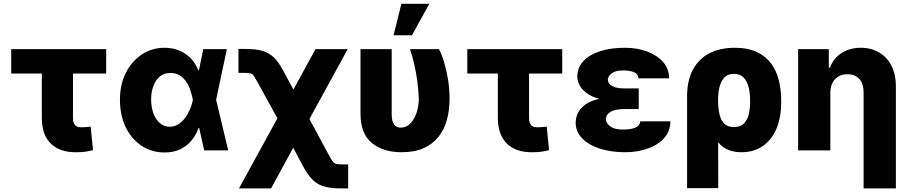

<svg xmlns="http://www.w3.org/2000/svg" viewBox="-20 -810 4897 1034"><path d="M40.5 -545.4H551.8V-414.1H40.5ZM205.1 -176.3V-545.4H373V-176.3Q373 -157.2 377.9 -147Q383.3 -134.3 392.6 -129.9Q401.9 -124.5 417.5 -124.5Q431.6 -124.5 445.3 -125.5Q455.1 -126.5 468.3 -128.4L481 -1.5Q458.5 4.4 438 7.3Q420.4 9.8 386.2 9.8Q300.8 9.8 253.4 -37.1Q205.1 -84 205.1 -176.3Z M864.7 11.2Q794.9 10.3 741.7 -25.4Q687.5 -62 656.7 -125.5Q626 -189.5 626 -272.9Q626 -356 658.2 -418.9Q689.9 -481 745.1 -517.6Q799.3 -552.7 865.7 -552.7Q908.2 -552.7 944.3 -538.1Q981 -522.9 1006.8 -496.6Q1032.7 -469.7 1047.9 -431.6H1097.7L1143.6 -273.9L1209 0H1079.6L1018.6 -273.9Q1014.2 -297.4 1003.9 -327.1Q995.1 -352.5 980.5 -373Q965.3 -394 945.8 -405.3Q925.3 -417 898.9 -417Q864.3 -417 841.8 -398.9Q819.3 -381.3 806.6 -348.1Q793.9 -315.4 793.9 -274.9Q793.9 -232.4 806.6 -198.7Q819.3 -164.6 841.8 -146.5Q864.3 -127.4 894 -127.4Q918.5 -127.4 939.5 -140.1Q959.5 -152.3 976.1 -174.3Q992.2 -195.8 1002.9 -220.7Q1012.7 -242.7 1018.6 -271.5L1074.7 -545.4H1201.7L1143.6 -271.5L1097.7 -119.6H1048.8Q1035.6 -82.5 1011.2 -53.2Q987.8 -24.4 950.2 -5.9Q914.6 11.2 864.7 11.2Z M1439.9 204.6H1267.1L1529.3 -273.9H1589.8L1753.9 30.3Q1765.1 51.3 1772.9 60.5Q1779.3 69.3 1790.5 72.8Q1798.3 75.2 1818.4 75.2H1855V204.6H1818.4Q1761.7 204.6 1727.5 194.8Q1692.4 185.5 1666 160.6Q1640.1 136.2 1615.7 91.8L1559.1 -14.2ZM1593.3 -72.3H1529.3L1365.2 -370.6Q1355.5 -388.2 1346.2 -402.8Q1339.4 -412.1 1329.1 -415Q1318.4 -417.5 1300.3 -417.5H1264.2V-546.4H1300.3Q1357.4 -546.4 1391.6 -536.6Q1426.8 -526.4 1453.6 -502Q1478.5 -478.5 1503.4 -433.1L1560.1 -327.6L1679.2 -545.4H1852.5Z M1921.4 -200.2V-545.4H2089.4V-198.7Q2089.4 -168.9 2095.7 -152.8Q2102.5 -135.7 2113.3 -129.4Q2124.5 -122.6 2137.7 -122.6Q2168.9 -122.6 2190.9 -146Q2211.9 -168 2224.1 -204.6Q2235.4 -241.2 2235.4 -276.9Q2233.9 -321.3 2228 -368.2Q2220.2 -423.8 2211.9 -460Q2203.1 -500 2188 -545.4H2344.2Q2359.4 -516.1 2372.1 -473.1Q2385.7 -426.8 2393.1 -380.9Q2400.9 -332 2400.9 -276.9Q2400.9 -215.3 2386.2 -162.6Q2372.1 -110.8 2340.3 -71.8Q2309.1 -33.2 2260.3 -11.7Q2212.4 9.8 2142.6 9.8Q2042.5 9.8 1981.4 -41Q1920.9 -91.3 1921.4 -200.2ZM2198.7 -620.1H2099.6L2141.6 -789.6H2292Z M2496.6 -545.4H3007.8V-414.1H2496.6ZM2661.1 -176.3V-545.4H2829.1V-176.3Q2829.1 -157.2 2834 -147Q2839.4 -134.3 2848.6 -129.9Q2857.9 -124.5 2873.5 -124.5Q2887.7 -124.5 2901.4 -125.5Q2911.1 -126.5 2924.3 -128.4L2937 -1.5Q2914.6 4.4 2894 7.3Q2876.5 9.8 2842.3 9.8Q2756.8 9.8 2709.5 -37.1Q2661.1 -84 2661.1 -176.3Z M3297.9 -286.1H3419.9V-222.7H3338.4Q3314.9 -222.7 3293.9 -217.8Q3272.5 -212.9 3257.8 -200.2Q3244.1 -188.5 3243.2 -167Q3244.1 -146 3266.6 -129.4Q3289.6 -112.3 3334 -112.3Q3381.8 -112.3 3404.3 -124Q3426.8 -135.7 3428.2 -156.7H3590.8Q3589.8 -114.7 3569.8 -83.5Q3549.3 -52.2 3514.2 -31.2Q3479.5 -10.7 3436 -0.5Q3392.1 9.8 3345.7 9.8Q3271.5 9.8 3211.4 -9.3Q3150.9 -28.3 3115.7 -64.5Q3081.1 -99.1 3080.1 -148.9Q3081.1 -181.2 3094.2 -205.1Q3108.9 -231 3135.3 -249Q3162.1 -267.1 3203.6 -276.9Q3243.7 -286.1 3297.9 -286.1ZM3419.9 -334V-266.1H3297.9Q3247.6 -266.1 3210.4 -276.9Q3170.9 -287.1 3144.5 -305.2Q3117.2 -323.7 3103.5 -347.2Q3089.8 -369.6 3088.9 -396.5Q3089.8 -448.2 3122.6 -481.9Q3155.3 -516.6 3213.4 -534.7Q3270.5 -552.7 3345.2 -552.7Q3411.1 -552.7 3463.9 -533.2Q3518.6 -512.7 3550.3 -477.1Q3583 -439.9 3583.5 -388.2H3418Q3417 -411.6 3394 -421.4Q3371.1 -430.7 3335 -430.7Q3293.9 -430.7 3273.9 -415Q3254.4 -399.9 3253.4 -380.9Q3254.4 -358.9 3276.9 -346.7Q3299.8 -334 3338.4 -334Z M3848.1 203.1H3680.2V-291Q3680.2 -375 3710.9 -433.6Q3742.7 -493.2 3799.3 -522.5Q3857.4 -552.7 3937 -552.7Q4007.3 -552.7 4056.2 -529.8Q4104.5 -506.8 4133.3 -467.3Q4162.1 -427.7 4174.3 -377.4Q4187 -325.7 4187 -271.5V-261.2Q4187.5 -180.7 4162.1 -118.2Q4137.2 -58.6 4088.4 -23.9Q4041 9.8 3973.1 9.8Q3907.2 9.8 3867.7 -23.9Q3827.6 -57.6 3807.1 -116.7Q3786.6 -176.3 3776.4 -253.4L3847.2 -263.7Q3847.2 -240.7 3851.1 -214.8Q3854 -190.4 3862.8 -169.9Q3871.1 -150.9 3888.7 -137.7Q3905.3 -125.5 3932.6 -125.5Q3969.2 -125.5 3987.8 -146.5Q4006.8 -168 4013.2 -198.2Q4020 -231.9 4019.5 -261.2V-271.5Q4019.5 -309.1 4011.7 -340.3Q4003.4 -373 3984.9 -392.6Q3965.8 -412.1 3931.2 -412.1Q3900.4 -412.1 3882.3 -394Q3863.8 -375 3855.5 -343.8Q3847.2 -311.5 3847.2 -272Z M4451.7 -311V0H4278.3V-545.4H4443.4V-445.3H4449.2Q4467.8 -495.1 4511.7 -523.9Q4556.2 -552.7 4615.2 -552.7Q4672.4 -552.7 4715.3 -526.9Q4758.3 -501 4781.2 -455.6Q4804.7 -407.7 4804.7 -347.7V204.6H4630.9V-313.5Q4630.9 -357.9 4607.9 -384.8Q4585.4 -410.2 4543.5 -410.2Q4516.1 -410.2 4495.6 -398.4Q4473.6 -385.3 4463.4 -364.3Q4451.7 -342.3 4451.7 -311Z"/></svg>

Font: My Font
Style: Regular
Weight: 500
Designer: Rasmus Andersson
Foundry: rsms
Version: Version 0.001